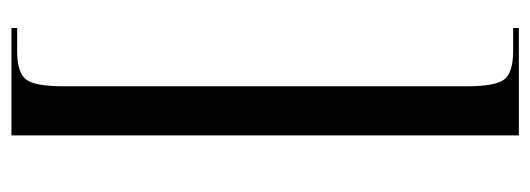

<svg xmlns="http://www.w3.org/2000/svg" viewBox="-316 -484 928 336"><g transform="rotate(90 148.0 -316.0)"><path d="M29 128V118H69Q107 118 119 102.5Q131 87 131 37V-669Q131 -719 119 -734.5Q107 -750 69 -750H29V-760H217V128Z"/></g></svg>

Font: Noto Serif Display ExtraCondensed
Style: Regular
Weight: 400
Width: 2
Designer: Monotype Design Team
Foundry: Monotype Imaging Inc.
Version: Version 2.009